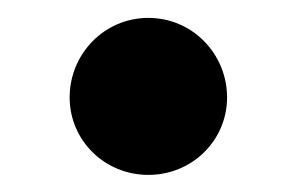

<svg xmlns="http://www.w3.org/2000/svg" viewBox="-20 -519 340 220"><path d="M150 -318.6C200.5 -318.6 240.2 -358.5 240.2 -407.3C240.2 -457.2 200.5 -498.5 150 -498.5C99.5 -498.5 59.8 -457.2 59.8 -407.3C59.8 -358.5 99.5 -318.6 150 -318.6Z"/></svg>

Font: Source Serif Variable
Style: Regular
Weight: 389
Designer: Frank Grießhammer
Foundry: Adobe Systems Incorporated
Version: Version 3.001;hotconv 1.0.111;makeotfexe 2.5.65597